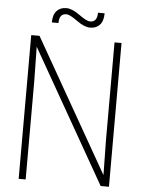

<svg xmlns="http://www.w3.org/2000/svg" viewBox="-61 -990 773 1038"><g transform="rotate(5 325.0 -471.0)"><path d="M570 -780V0H525L115 -720L118 -530V0H80V-780H125L535 -60L532 -250V-780ZM429 -932H465Q465 -890 445.5 -869Q426 -848 393 -848Q362 -848 320 -878.5Q278 -909 260 -909Q221 -909 221 -858H185Q185 -900 204.5 -921Q224 -942 257 -942Q288 -942 330 -911.5Q372 -881 390 -881Q429 -881 429 -932Z"/></g></svg>

Font: Cooper Hewitt
Style: Light
Weight: 703
Designer: Village Type and Design LLC
Foundry: Cooper Hewitt Smithsonian Design Museum
Version: 1.000